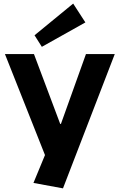

<svg xmlns="http://www.w3.org/2000/svg" viewBox="-20 -835 653 1048"><path d="M162.6 163.5 249.5 -46.5 234.8 34.7 6.9 -540H165.3L308.6 -158.7H312.6L449.2 -540H606.5L323.8 193.1ZM446 -712.6 208.4 -579.4 168.5 -642.4 379.4 -815.4Z"/></svg>

Font: Pathway Extreme 8pt Thin
Style: Regular
Weight: 100
Version: Version 1.001;gftools[0.9.26]